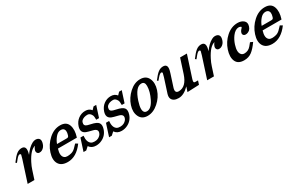

<svg xmlns="http://www.w3.org/2000/svg" viewBox="120 -1383 3604 2358"><g transform="rotate(-30 1922.0 -204.0)"><path d="M269.5 -418.9Q346.7 -418.9 308.6 -300.3Q364.7 -379.4 422.4 -409.7Q446.8 -422.9 467.3 -422.9Q505.9 -422.9 521.5 -400.1Q537.1 -377.4 522.2 -331.8Q507.3 -286.1 468.3 -266.6Q454.6 -259.8 434.8 -260Q415 -260.3 404.3 -276.6Q393.6 -293 401.6 -317.6Q409.7 -342.3 427.2 -361.3Q356 -343.3 288.6 -211.4Q264.6 -165 250.5 -120.1L211.4 0H115.7L211.9 -297.4Q223.6 -334 226.6 -351.1Q226.6 -356 222.2 -360.1Q217.8 -364.3 210.4 -364.3Q191.9 -364.3 160.2 -325.2L130.9 -289.1L115.2 -300.8Q164.6 -367.7 197.8 -393.3Q231 -418.9 269.5 -418.9Z M842.8 -269Q864.7 -336.9 831.5 -361.8Q819.8 -370.6 797.9 -370.6Q756.8 -370.6 722.9 -330.3Q689 -290 672.9 -244.1H806.6Q823.2 -244.1 830.6 -248.8Q837.9 -253.4 842.8 -269ZM900.9 -118.7Q803.7 14.2 679.7 14.2Q588.9 14.2 554.9 -43.9Q521 -102.1 551.3 -195.8Q581.5 -289.6 656 -356.9Q730.5 -424.3 818.1 -424.3Q905.8 -424.3 930.4 -356.2Q955.1 -288.1 923.8 -192.4L922.9 -189.9H654.8Q625.5 -96.2 668.5 -62.5Q684.6 -50.3 711.4 -50.3Q738.3 -50.3 767.6 -58.1Q796.9 -65.9 822.8 -90.6Q848.6 -115.2 868.7 -138.2Z M1081.1 13.7Q1017.6 13.7 985.8 -33.7L944.3 3.9H905.8L961.9 -169.4H1005.9Q997.1 -80.1 1043.5 -50.3Q1060.5 -39.6 1090.8 -39.6Q1121.1 -39.6 1141.6 -50.3Q1180.2 -70.8 1190.4 -103.5Q1206.5 -152.8 1139.6 -168.9Q1072.8 -185.1 1053.7 -192.9Q985.4 -219.7 1011.2 -299.8Q1030.3 -357.9 1075 -390.9Q1119.6 -423.8 1174.8 -423.8Q1230 -423.8 1259.3 -384.8L1292.5 -419.9H1330.1L1278.8 -261.7H1239.3Q1239.7 -310.1 1231.4 -326.7Q1210.4 -368.7 1176.3 -369.1Q1122.6 -369.1 1092.8 -341.8Q1082.5 -332.5 1078.1 -317.9Q1063 -271 1113.3 -257.3Q1132.3 -252 1152.8 -247.6Q1234.4 -231 1255.6 -200.7Q1276.9 -170.4 1259.3 -115.7Q1234.4 -38.6 1163.1 -4.9Q1125 13.7 1081.1 13.7Z M1443.4 13.7Q1379.9 13.7 1348.1 -33.7L1306.6 3.9H1268.1L1324.2 -169.4H1368.2Q1359.4 -80.1 1405.8 -50.3Q1422.9 -39.6 1453.1 -39.6Q1483.4 -39.6 1503.9 -50.3Q1542.5 -70.8 1552.7 -103.5Q1568.8 -152.8 1502 -168.9Q1435.1 -185.1 1416 -192.9Q1347.7 -219.7 1373.5 -299.8Q1392.6 -357.9 1437.3 -390.9Q1481.9 -423.8 1537.1 -423.8Q1592.3 -423.8 1621.6 -384.8L1654.8 -419.9H1692.4L1641.1 -261.7H1601.6Q1602.1 -310.1 1593.8 -326.7Q1572.8 -368.7 1538.6 -369.1Q1484.9 -369.1 1455.1 -341.8Q1444.8 -332.5 1440.4 -317.9Q1425.3 -271 1475.6 -257.3Q1494.6 -252 1515.1 -247.6Q1596.7 -231 1617.9 -200.7Q1639.2 -170.4 1621.6 -115.7Q1596.7 -38.6 1525.4 -4.9Q1487.3 13.7 1443.4 13.7Z M1940.4 -370.1Q1856.4 -370.1 1802.2 -204.1Q1761.2 -77.6 1802.7 -47.4Q1813.5 -39.6 1831.5 -39.6Q1893.1 -39.6 1940.4 -135.3Q1987.8 -231 1987.8 -309.1Q1988.3 -370.1 1940.4 -370.1ZM2066.4 -357.9Q2096.7 -292 2068.1 -203.6Q2039.6 -115.2 1966.3 -50.8Q1893.1 13.7 1812.5 13.7Q1731.9 13.7 1700.7 -51.5Q1669.4 -116.7 1698 -204.3Q1726.6 -292 1798.8 -357.9Q1871.1 -423.8 1953.6 -423.8Q2036.1 -423.8 2066.4 -357.9Z M2275.4 -418.9Q2344.2 -418.9 2322.8 -333Q2319.3 -317.9 2313 -298.8L2258.8 -131.3Q2234.4 -57.1 2293.5 -57.1Q2399.4 -57.1 2449.2 -210L2513.7 -409.2Q2513.7 -409.2 2609.9 -409.2L2513.2 -111.8Q2498.5 -67.4 2509.3 -59.6Q2515.1 -55.2 2527.8 -55.2H2563.5L2546.4 -2L2379.4 4.9L2401.4 -63Q2326.2 15.1 2251.7 15.1Q2177.2 15.1 2155.3 -32.7Q2144 -57.6 2156.2 -99.1Q2160.2 -111.8 2164.6 -125L2220.2 -297.4Q2231 -331.1 2234.4 -351.1Q2234.4 -356 2229.7 -360.4Q2225.1 -364.7 2218 -364.7Q2210.9 -364.7 2197 -355Q2183.1 -345.2 2168.9 -327.6L2140.1 -293.9L2124 -304.7Q2172.4 -369.1 2205.1 -394Q2237.8 -418.9 2275.4 -418.9Z M2815.4 -418.9Q2892.6 -418.9 2854.5 -300.3Q2910.6 -379.4 2968.3 -409.7Q2992.7 -422.9 3013.2 -422.9Q3051.8 -422.9 3067.4 -400.1Q3083 -377.4 3068.1 -331.8Q3053.2 -286.1 3014.2 -266.6Q3000.5 -259.8 2980.7 -260Q2960.9 -260.3 2950.2 -276.6Q2939.5 -293 2947.5 -317.6Q2955.6 -342.3 2973.1 -361.3Q2901.9 -343.3 2834.5 -211.4Q2810.5 -165 2796.4 -120.1L2757.3 0H2661.6L2757.8 -297.4Q2769.5 -334 2772.5 -351.1Q2772.5 -356 2768.1 -360.1Q2763.7 -364.3 2756.3 -364.3Q2737.8 -364.3 2706.1 -325.2L2676.8 -289.1L2661.1 -300.8Q2710.4 -367.7 2743.7 -393.3Q2776.9 -418.9 2815.4 -418.9Z M3386.2 -126Q3335.9 -54.2 3290.3 -19.3Q3244.6 15.6 3180.2 15.6Q3093.3 15.6 3066.2 -45.9Q3039.1 -107.4 3069.6 -200.7Q3100.1 -293.9 3173.1 -358.9Q3246.1 -423.8 3335 -423.8Q3387.2 -423.8 3420.4 -395.3Q3453.6 -366.7 3436.5 -314.5Q3427.2 -286.6 3411.6 -272.9Q3383.8 -250 3354 -250Q3324.2 -250 3315.9 -275.4Q3313 -284.2 3318.1 -300Q3323.2 -315.9 3333.7 -327.9Q3344.2 -339.8 3348.4 -344.2Q3352.5 -348.6 3354.5 -354Q3356.4 -359.4 3343.8 -364.7Q3331.1 -370.1 3320.3 -370.1Q3272 -370.1 3228.5 -312.5Q3195.8 -269 3176.3 -209.5Q3143.6 -108.4 3184.1 -70.3Q3199.2 -56.2 3223.9 -56.2Q3248.5 -56.2 3272.2 -66.2Q3295.9 -76.2 3316.2 -100.1Q3336.4 -124 3350.6 -142.1Z M3745.1 -269Q3767.1 -336.9 3733.9 -361.8Q3722.2 -370.6 3700.2 -370.6Q3659.2 -370.6 3625.2 -330.3Q3591.3 -290 3575.2 -244.1H3709Q3725.6 -244.1 3732.9 -248.8Q3740.2 -253.4 3745.1 -269ZM3803.2 -118.7Q3706.1 14.2 3582 14.2Q3491.2 14.2 3457.3 -43.9Q3423.3 -102.1 3453.6 -195.8Q3483.9 -289.6 3558.3 -356.9Q3632.8 -424.3 3720.5 -424.3Q3808.1 -424.3 3832.8 -356.2Q3857.4 -288.1 3826.2 -192.4L3825.2 -189.9H3557.1Q3527.8 -96.2 3570.8 -62.5Q3586.9 -50.3 3613.8 -50.3Q3640.6 -50.3 3669.9 -58.1Q3699.2 -65.9 3725.1 -90.6Q3751 -115.2 3771 -138.2Z"/></g></svg>

Font: RIT Rachana
Style: Bold Italic
Weight: 700
Designer: Hussain KH
Version: 1.4.7